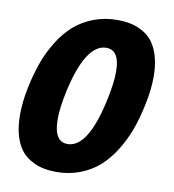

<svg xmlns="http://www.w3.org/2000/svg" viewBox="-82 -797 796 879"><g transform="rotate(10 316.0 -358.0)"><path d="M562.5 -651.4Q601.6 -593.8 601.6 -496.6Q601.6 -437.5 586.9 -367.4Q572.3 -297.4 553 -245.4Q533.7 -193.4 503.9 -145.5Q474.1 -97.7 437 -64.2Q399.9 -30.8 348.6 -10.7Q297.4 9.3 237.3 9.3Q177.2 9.3 134.3 -10.7Q91.3 -30.8 68.4 -64.5Q29.3 -121.6 29.3 -221.2Q29.3 -281.2 43.9 -350.3Q58.6 -419.4 77.9 -471.4Q97.2 -523.4 127 -571Q156.7 -618.7 194.3 -651.9Q231.9 -685.1 283.2 -704.8Q334.5 -724.6 394.5 -724.6Q454.6 -724.6 497.1 -704.8Q539.6 -685.1 562.5 -651.4ZM202.6 -230.5Q202.6 -125.5 266.1 -125.5Q361.8 -125.5 411.1 -357.9Q428.2 -437.5 428.2 -489.7Q428.2 -590.3 365.7 -590.3Q317.4 -590.3 280.3 -531.2Q243.2 -472.2 218.8 -357.9Q202.6 -282.2 202.6 -230.5Z"/></g></svg>

Font: Open Sans Hebrew Condensed Extra Bold
Style: Italic
Weight: 800
Width: 3
Italic angle: -12°
Foundry: Ascender Corporation, Yanek Iontef
Version: Version 2.001;PS 002.001;hotconv 1.0.70;makeotf.lib2.5.58329